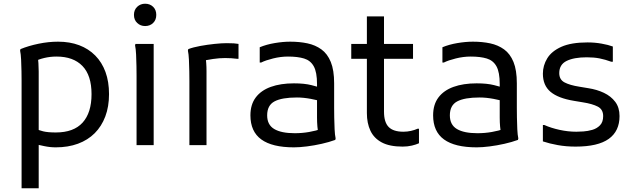

<svg xmlns="http://www.w3.org/2000/svg" viewBox="-20 -780 3386 1032"><path d="M96 232V-348Q96 -366 95.5 -397Q95 -428 93.5 -459Q92 -490 88 -508L90 -516Q134 -534 187.5 -545Q241 -556 292 -556Q355 -556 405.5 -537Q456 -518 492 -481.5Q528 -445 547 -393Q566 -341 566 -274Q566 -207 546 -154Q526 -101 489 -64Q452 -27 399 -7.5Q346 12 280 12Q249 12 218.5 5.5Q188 -1 170 -5L176 -87Q188 -80 212.5 -74Q237 -68 280 -68Q376 -68 424 -121Q472 -174 472 -274Q472 -375 423 -425.5Q374 -476 284 -476Q250 -476 218.5 -468.5Q187 -461 167 -450L182 -478Q185 -463 186.5 -441Q188 -419 188 -396V232Z M760 -640Q735 -640 717.5 -656.5Q700 -673 700 -700Q700 -727 717.5 -743.5Q735 -760 760 -760Q786 -760 803 -743.5Q820 -727 820 -700Q820 -673 803 -656.5Q786 -640 760 -640ZM714 0V-372Q714 -392 713.5 -424Q713 -456 711.5 -487Q710 -518 706 -536L708 -544H806V0Z M998 0V-344Q998 -364 997.5 -396Q997 -428 995.5 -459Q994 -490 990 -508L992 -516Q1018 -526 1056.5 -533Q1095 -540 1133.5 -544Q1172 -548 1198 -548Q1222 -548 1237 -547Q1252 -546 1262 -544V-464H1254Q1241 -466 1223 -467Q1205 -468 1190 -468Q1159 -468 1125 -463Q1091 -458 1066 -453L1084 -478Q1090 -445 1090 -396V0Z M1560 12Q1443 12 1384.5 -30.5Q1326 -73 1326 -160Q1326 -218 1354.5 -256Q1383 -294 1435.5 -313Q1488 -332 1560 -332Q1616 -332 1653.5 -322.5Q1691 -313 1718 -304V-232Q1691 -241 1651 -248.5Q1611 -256 1576 -256Q1495 -256 1455.5 -235Q1416 -214 1416 -160Q1416 -109 1454 -86.5Q1492 -64 1564 -64Q1604 -64 1641 -70.5Q1678 -77 1710 -88L1692 -61Q1690 -69 1688.5 -79Q1687 -89 1686 -100Q1685 -111 1684.5 -123Q1684 -135 1684 -148V-328Q1684 -392 1666.5 -423.5Q1649 -455 1614.5 -465.5Q1580 -476 1528 -476Q1489 -476 1448.5 -466Q1408 -456 1384 -444H1376V-526Q1412 -541 1456.5 -548.5Q1501 -556 1540 -556Q1590 -556 1632.5 -547Q1675 -538 1707.5 -514.5Q1740 -491 1758 -447Q1776 -403 1776 -332V-200Q1776 -180 1776.5 -148Q1777 -116 1778.5 -85Q1780 -54 1784 -36L1782 -28Q1749 -16 1709 -7Q1669 2 1629.5 7Q1590 12 1560 12Z M2144 8Q2074 8 2032 -14.5Q1990 -37 1971 -77.5Q1952 -118 1952 -172V-692H2044V-180Q2044 -123 2069 -97.5Q2094 -72 2148 -72Q2169 -72 2189 -76.5Q2209 -81 2224 -88H2232V-10Q2217 -3 2194 2.5Q2171 8 2144 8ZM1868 -464V-544H2200V-464Z M2542 12Q2425 12 2366.5 -30.5Q2308 -73 2308 -160Q2308 -218 2336.5 -256Q2365 -294 2417.5 -313Q2470 -332 2542 -332Q2598 -332 2635.5 -322.5Q2673 -313 2700 -304V-232Q2673 -241 2633 -248.5Q2593 -256 2558 -256Q2477 -256 2437.5 -235Q2398 -214 2398 -160Q2398 -109 2436 -86.5Q2474 -64 2546 -64Q2586 -64 2623 -70.5Q2660 -77 2692 -88L2674 -61Q2672 -69 2670.5 -79Q2669 -89 2668 -100Q2667 -111 2666.5 -123Q2666 -135 2666 -148V-328Q2666 -392 2648.5 -423.5Q2631 -455 2596.5 -465.5Q2562 -476 2510 -476Q2471 -476 2430.5 -466Q2390 -456 2366 -444H2358V-526Q2394 -541 2438.5 -548.5Q2483 -556 2522 -556Q2572 -556 2614.5 -547Q2657 -538 2689.5 -514.5Q2722 -491 2740 -447Q2758 -403 2758 -332V-200Q2758 -180 2758.5 -148Q2759 -116 2760.5 -85Q2762 -54 2766 -36L2764 -28Q2731 -16 2691 -7Q2651 2 2611.5 7Q2572 12 2542 12Z M2898 -108H2906Q2942 -92 2987.5 -82Q3033 -72 3078 -72Q3092 -72 3115.5 -73.5Q3139 -75 3163.5 -82Q3188 -89 3205 -106.5Q3222 -124 3222 -156Q3222 -192 3193 -207Q3164 -222 3113 -230L3065 -238Q2980 -252 2939 -286.5Q2898 -321 2898 -384Q2898 -428 2921.5 -466.5Q2945 -505 2997.5 -528.5Q3050 -552 3138 -552Q3177 -552 3213.5 -545.5Q3250 -539 3274 -530V-448H3266Q3233 -460 3203 -466Q3173 -472 3134 -472Q3065 -472 3025.5 -452.5Q2986 -433 2986 -387Q2986 -352 3014.5 -337Q3043 -322 3094 -314L3142 -306Q3188 -299 3226 -281Q3264 -263 3287 -232.5Q3310 -202 3310 -156Q3310 -75 3252 -33.5Q3194 8 3074 8Q3023 8 2978.5 0Q2934 -8 2898 -20Z"/></svg>

Font: Kufam
Style: Regular
Weight: 400
Designer: Wael Morcos, Artur Schmal
Foundry: Original Type
Version: Version 1.301; ttfautohint (v1.8.3)